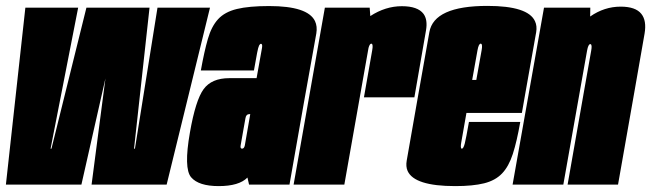

<svg xmlns="http://www.w3.org/2000/svg" viewBox="-28 -626 2208 651"><path d="M-8 0 58 -600H237L143.5 -122H146.5L265 -600H479L426.5 -122H429.5L506 -600H684L537 0H282.5L329.5 -360L248 0Z M816.5 0 811 -24Q782.5 5 713.5 5Q645.5 5 620 -25Q594.5 -55 616 -177Q635 -286 662.2 -323.5Q689.5 -361 749.5 -361H842L846 -383.5Q857 -445 860 -461.5Q862.5 -475 858.5 -477Q858 -477.5 857 -477.5Q853.5 -477.5 850.5 -471.8Q847.5 -466 843.8 -446.8Q840 -427.5 833 -387H653Q664.5 -451.5 676.8 -494Q689 -536.5 711.5 -561Q734 -585.5 775 -595.5Q816 -605.5 884.5 -605.5Q1015.5 -605.5 1040 -554.5Q1048.5 -536.5 1044.5 -512.5Q1027.5 -419.5 1002 -275.5L953.5 0ZM802 -132.5 820.5 -239H817Q806.5 -239 804.2 -225Q802 -211 796 -179Q790 -145 788 -133.5Q786.5 -125.5 789.5 -123Q791 -122 793 -122Q799.5 -122 802 -132.5Z M1206 -296Q1230 -433 1234 -455.5Q1237.5 -475 1232.5 -477.5Q1232 -478 1231 -478Q1225.5 -478 1221.5 -463.5L1139.5 0H967.5L1073.5 -600H1225.5L1227.5 -571.5Q1279 -605 1334.5 -605Q1388.5 -605 1408 -579Q1422.5 -559 1416.5 -523.5Q1402.5 -442 1377 -296Z M1515.5 5Q1377 5 1354 -46.5Q1347.5 -61.5 1351 -81.5Q1366 -168 1389 -298Q1412 -428 1427.8 -517Q1443.5 -606 1624.5 -606Q1762.5 -606 1786 -554Q1793.5 -538 1790 -517Q1774 -428 1752 -303Q1746.5 -271 1741.5 -243H1553.5Q1538.5 -160 1536 -143.5Q1532.5 -124.5 1537 -122Q1537.5 -122 1538 -122Q1543.5 -122 1548 -140Q1552.5 -158 1562 -212.5H1736Q1724.5 -146.5 1710.8 -104Q1697 -61.5 1674.2 -37.8Q1651.5 -14 1613.5 -4.5Q1575.5 5 1515.5 5ZM1573 -355H1587Q1601.5 -435 1605 -455.5Q1608.5 -475 1603.5 -477.5Q1603 -478 1602 -478Q1595 -478 1591 -455.5Q1588 -438 1573 -355Z M1710 0 1816.5 -600H1973.5L1973 -570Q2021 -603.5 2076.5 -603.5Q2127 -603.5 2146.5 -579Q2165 -556 2157.5 -512Q2141.5 -420.5 2124 -320.5L2067.5 0H1896.5L1952.5 -318.5Q1972.5 -431.5 1976.5 -454Q1980 -473.5 1975 -476Q1974.5 -476.5 1973.5 -476.5Q1966.5 -476.5 1962.5 -454Q1959 -433.5 1950.5 -386.5L1882 0Z"/></svg>

Font: Anybody UltraCondensed Black
Style: Italic
Weight: 900
Width: 1
Italic angle: -10°
Designer: Tyler Finck
Foundry: Etcetera Type Company
Version: Version 1.010; ttfautohint (v1.8.3) -l 8 -r 50 -G 200 -x 14 